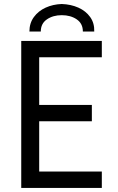

<svg xmlns="http://www.w3.org/2000/svg" viewBox="-20 -920 576 940"><path d="M84 0V-719.7H478.5V-639.6H171.9V-406.2H429.7V-326.2H171.9V-80.1H478.5V0ZM282.2 -900.4Q327.1 -898.9 363.8 -882.6Q400.4 -866.2 421.6 -836.4Q442.9 -806.6 441.4 -765.6H385.7Q385.7 -804.7 355.7 -825.2Q325.7 -845.7 282.2 -845.7Q239.7 -845.7 209.7 -825.2Q179.7 -804.7 179.7 -765.6H124Q124 -806.6 145.8 -836.4Q167.5 -866.2 203.4 -882.6Q239.3 -898.9 282.2 -900.4Z"/></svg>

Font: Reddit Sans
Style: Regular
Weight: 400
Designer: Stephen Hutchings
Foundry: Reddit
Version: Version 1.014